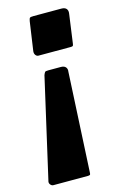

<svg xmlns="http://www.w3.org/2000/svg" viewBox="-123 -579 496 792"><g transform="rotate(-15 125.5 -182.5)"><path d="M232 -379Q231 -371 229 -369Q227 -367 219 -367H82Q75 -367 70 -373.5Q65 -380 66 -390L84 -514Q86 -525 89 -527.5Q92 -530 105 -530H223Q238 -530 244.5 -522.5Q251 -515 249 -502L232 -379ZM162 153Q162 161 159.5 163Q157 165 150 165H3Q-4 165 -9.5 158Q-15 151 -12 142L85 -283Q89 -293 91.5 -295.5Q94 -298 106 -298H159Q173 -298 179.5 -290.5Q186 -283 184 -271L162 153Z"/></g></svg>

Font: Libre Franklin Thin
Style: Bold Italic
Weight: 700
Italic angle: -8°
Version: Version 3.000